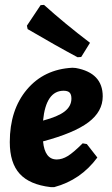

<svg xmlns="http://www.w3.org/2000/svg" viewBox="-20 -755 457 785"><path d="M160 -735Q243 -660 348 -580L312 -522L297 -521Q209 -568 93 -636L90 -650L146 -734ZM378 -111Q310 -19 202 10H187Q101 0 60.5 -44.5Q20 -89 20 -174Q20 -306 90 -389Q160 -472 276 -478L290 -477Q400 -457 400 -361Q400 -299 341.5 -255Q283 -211 156 -177Q163 -103 212 -103Q234 -103 257 -117Q280 -131 318 -169L335 -166ZM240 -384Q168 -384 156 -262Q217 -278 244.5 -299.5Q272 -321 272 -352Q272 -369 264.5 -376.5Q257 -384 240 -384Z"/></svg>

Font: Alegreya Sans SC ExtraBold
Style: Italic
Weight: 800
Italic angle: -7°
Designer: Juan Pablo del Peral
Foundry: Huerta Tipografica
Version: Version 2.007